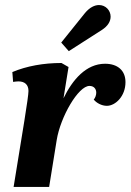

<svg xmlns="http://www.w3.org/2000/svg" viewBox="-20 -742 518 762"><path d="M253 -539 384 -623C409 -639 419 -658 419 -676C419 -701 399 -722 373 -722C356 -722 336 -713 317 -690L223 -573ZM34 0H175L205 -186C220 -279 291 -401 335 -401C353 -401 362 -389 362 -374C362 -365 358 -353 352 -347C362 -334 383 -322 404 -322C438 -322 478 -360 478 -416C478 -463 446 -489 397 -489C322 -489 268 -426 232 -352L252 -476L224 -492C153 -492 86 -480 29 -456L32 -417C40 -418 47 -419 53 -419C78 -419 93 -406 93 -381C93 -356 69 -216 34 0Z"/></svg>

Font: Caladea
Style: Bold Italic
Weight: 700
Italic angle: -9°
Designer: Carolina Giovagnoli and Andres Torresi
Foundry: Carolina Giovagnoli & Andres Torresi
Version: Version 1.001;hotconv 1.0.109;makeotfexe 2.5.65596